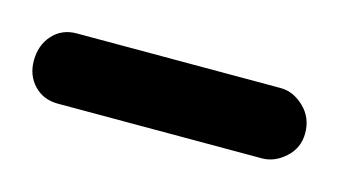

<svg xmlns="http://www.w3.org/2000/svg" viewBox="-29 -751 336 190"><g transform="rotate(15 139.0 -656.0)"><path d="M34 -620Q19 -620 9.5 -630Q0 -640 0 -655Q0 -671 9.5 -681.5Q19 -692 34 -692H243Q256 -692 267 -681.5Q278 -671 278 -655Q278 -640 267 -630Q256 -620 243 -620Z"/></g></svg>

Font: Dosis SemiBold
Style: Regular
Weight: 600
Designer: EdgarTolentino, PabloImpallari, IginoMarini
Foundry: EdgarTolentino, PabloImpallari, IginoMarini
Version: Version 3.001; ttfautohint (v1.8.2)